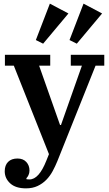

<svg xmlns="http://www.w3.org/2000/svg" viewBox="-20 -823 599 1055"><path d="M123 212Q66 212 36 184.5Q6 157 6 118Q6 85 24.5 66.5Q43 48 76 48Q107 48 124.5 67Q142 86 142 114Q142 128 136.5 139.5Q131 151 125 156L126 162Q131 163 142 163Q194 163 235 59L249 24L56 -462H7V-522H256V-462H195L310 -136H315L430 -462H369V-522H553V-462H505L295 63Q284 90 269.5 117Q255 144 234.5 165Q214 186 186.5 199Q159 212 123 212ZM177 -603 254 -803 356 -749 217 -583ZM362 -603 439 -803 541 -749 402 -583Z"/></svg>

Font: IBM Plex Serif SmBld
Style: Regular
Weight: 600
Designer: Mike Abbink, Paul van der Laan, Pieter van Rosmalen
Foundry: Bold Monday
Version: Version 3.001